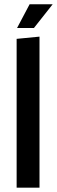

<svg xmlns="http://www.w3.org/2000/svg" viewBox="-20 -870 264 890"><path d="M137.2 -740.2H59.1L117.2 -850.1H224.1ZM163.1 0H57.1V-689.9L163.1 -700.2Z"/></svg>

Font: BaseOne
Style: Regular
Weight: 400
Designer: Domenico Catapano
Foundry: Design by Basse
Version: Version 1.000;PS 001.001;hotconv 1.0.56